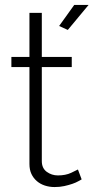

<svg xmlns="http://www.w3.org/2000/svg" viewBox="-20 -750 378 776"><path d="M254 -629 219 -645 280 -730H338ZM310 -25Q306 -23 296.5 -17.5Q287 -12 272.5 -7Q258 -2 240 2Q222 6 201 6Q180 6 161.5 0Q143 -6 129 -18Q115 -30 107 -47Q99 -64 99 -87V-479H26V-520H99V-698H149V-520H270V-479H149V-99Q149 -70 169 -55.5Q189 -41 214 -41Q245 -41 267.5 -51.5Q290 -62 295 -65Z"/></svg>

Font: Oxford Sans
Style: Regular
Weight: 300
Designer: Matt McInerney, Pablo Impallari, Rodrigo Fuenzalida
Foundry: Matt McInerney, Pablo Impallari, Rodrigo Fuenzalida
Version: Version 3.000g; ttfautohint (v1.5) -l 8 -r 28 -G 28 -x 14 -D